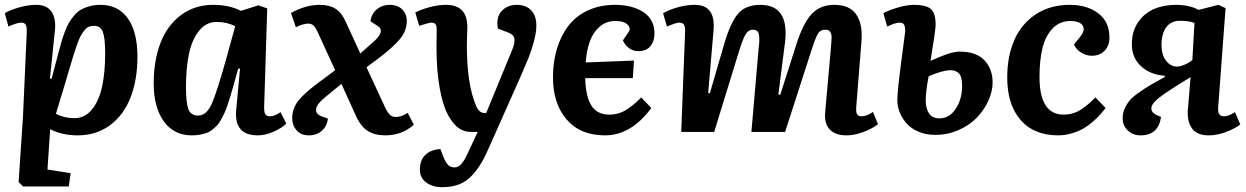

<svg xmlns="http://www.w3.org/2000/svg" viewBox="-20 -547 5165 796"><path d="M90.8 -410.2Q91.8 -434.1 87.2 -443.6Q82.5 -453.1 66.9 -453.1Q51.3 -453.1 15.1 -437L0 -492.2Q15.1 -502.9 54.7 -514.9Q94.2 -526.9 129.9 -526.9Q173.8 -526.9 193.1 -499Q212.4 -471.2 208 -423.8L187 -221.2L193.8 -220.2L223.1 -331.1Q230.5 -358.9 235.8 -377.2Q241.2 -395.5 249.8 -418Q258.3 -440.4 267.1 -454.8Q275.9 -469.2 288.8 -484.4Q301.8 -499.5 316.9 -507.8Q332 -516.1 352.3 -521.5Q372.6 -526.9 397 -526.9Q469.7 -526.9 509.8 -470.9Q549.8 -415 549.8 -312Q549.8 -216.8 521.5 -143.6Q493.2 -70.3 436.3 -28.1Q379.4 14.2 301.8 14.2Q237.8 14.2 188 -11.2L176.8 155.8L272.9 170.9L265.1 226.1H76.2L57.1 208L75.2 -62ZM370.1 -439.9Q357.9 -439.9 347.9 -435.8Q337.9 -431.6 329.1 -420.2Q320.3 -408.7 313.7 -396.7Q307.1 -384.8 298.6 -360.1Q290 -335.4 283.7 -314.7Q277.3 -293.9 266.1 -255.9Q254.9 -216.8 248 -194.8L211.9 -75.2Q246.1 -57.1 288.1 -57.1Q332 -57.1 361.3 -93.3Q390.6 -129.4 403.3 -188.2Q416 -247.1 416 -326.2Q416 -388.7 406.5 -414.3Q397 -439.9 370.1 -439.9Z M1075.2 -107.9Q1074.2 -84.5 1079.3 -74.7Q1084.5 -64.9 1100.1 -64.9Q1118.2 -64.9 1143.1 -82L1167 -34.2Q1148.4 -16.1 1114.3 -1Q1080.1 14.2 1048.8 14.2Q950.7 14.2 959 -88.9L975.1 -262.2L967.8 -263.2L945.8 -185.1Q939 -160.6 934.3 -145.3Q929.7 -129.9 922.9 -110.1Q916 -90.3 910.4 -78.1Q904.8 -65.9 896.7 -51.3Q888.7 -36.6 880.4 -27.8Q872.1 -19 861.1 -10Q850.1 -1 837.6 3.7Q825.2 8.3 809.6 11.2Q793.9 14.2 775.9 14.2Q700.2 14.2 658.7 -44.4Q617.2 -103 617.2 -201.2Q617.2 -296.4 645.5 -369.4Q673.8 -442.4 730.5 -484.6Q787.1 -526.9 864.7 -526.9Q930.2 -526.9 979 -502L1050.8 -524.9L1087.9 -512.2ZM801.8 -67.9Q836.4 -67.9 858.4 -117.9Q880.4 -168 920.9 -314L955.1 -438Q920.9 -456.1 878.9 -456.1Q835 -456.1 805.7 -419.9Q776.4 -383.8 763.7 -325Q751 -266.1 751 -187Q751 -122.1 760.7 -95Q770.5 -67.9 801.8 -67.9Z M1473.6 -325.2 1524.4 -370.1Q1579.6 -417 1546.4 -439L1515.6 -459Q1520.5 -490.7 1542.7 -508.8Q1564.9 -526.9 1594.7 -526.9Q1629.4 -526.9 1647.9 -507.6Q1666.5 -488.3 1666.5 -460.9Q1666.5 -420.9 1640.4 -387.9Q1614.3 -355 1551.8 -307.1L1499.5 -268.1L1572.8 -109.9Q1585.4 -82 1595.2 -72Q1605 -62 1621.6 -62Q1630.9 -62 1639.9 -64.7Q1648.9 -67.4 1653.8 -69.8Q1658.7 -72.3 1670.4 -79.1L1695.8 -29.8Q1646 14.2 1577.6 14.2Q1534.7 14.2 1505.4 -3.7Q1476.1 -21.5 1455.6 -66.9L1395.5 -199.2L1325.7 -142.1Q1292.5 -114.7 1290.5 -94Q1288.6 -73.2 1315.4 -64L1339.4 -55.2Q1336.4 -24.9 1314.9 -5.4Q1293.5 14.2 1260.7 14.2Q1228 14.2 1209.7 -6.6Q1191.4 -27.3 1191.4 -56.2Q1191.4 -95.2 1214.6 -126.5Q1237.8 -157.7 1297.4 -202.1L1369.6 -255.9L1297.4 -413.1Q1287.1 -435.1 1278.6 -442.1Q1270 -449.2 1257.8 -449.2Q1237.8 -449.2 1206.5 -434.1L1186.5 -493.2Q1247.1 -526.9 1305.7 -526.9Q1346.2 -526.9 1371.6 -510.3Q1397 -493.7 1413.6 -456.1Z M2010.7 57.1Q1992.2 100.1 1976.3 127.2Q1960.4 154.3 1937.5 179.7Q1914.6 205.1 1884.3 217Q1854 229 1814.5 229Q1772.5 229 1746.6 209.2Q1720.7 189.5 1720.7 157.2Q1720.7 117.2 1742.9 95.5Q1765.1 73.7 1805.7 70.8L1818.4 104Q1827.1 125 1836.9 136Q1846.7 147 1863.8 147Q1880.9 147 1893.3 132.3Q1905.8 117.7 1919.4 87.9L1960.4 0H1934.6Q1905.3 0 1884 -14.2Q1862.8 -28.3 1843.8 -59.1Q1817.9 -101.1 1803.7 -177.2Q1789.6 -253.4 1789.6 -349.1L1790.5 -424.8Q1790.5 -440.4 1785.4 -446.8Q1780.3 -453.1 1768.6 -453.1Q1758.8 -453.1 1717.8 -439.9L1701.7 -495.1Q1721.7 -506.3 1758.5 -516.6Q1795.4 -526.9 1828.6 -526.9Q1917.5 -526.9 1917.5 -435.1Q1917.5 -424.3 1916.5 -399.9Q1915.5 -375.5 1915.5 -359.9Q1915.5 -200.2 1952.6 -110.8Q1960.9 -90.8 1970.2 -84.5Q1979.5 -78.1 1991.7 -78.1H1995.6L2102.5 -337.9Q2112.8 -362.8 2113 -377.9Q2113.3 -393.1 2105.5 -400.9Q2097.7 -408.7 2079.6 -415L2044.4 -428.2Q2035.6 -474.6 2059.3 -500.7Q2083 -526.9 2122.6 -526.9Q2160.2 -526.9 2181.9 -504.6Q2203.6 -482.4 2203.6 -440.9Q2203.6 -412.1 2193.1 -373.8Q2182.6 -335.4 2171.4 -307.6Q2160.2 -279.8 2136.7 -226.1Z M2529.3 -526.9Q2601.6 -526.9 2647.5 -496.6Q2693.4 -466.3 2693.4 -408.2Q2693.4 -376.5 2676.8 -355.7Q2660.2 -335 2625.5 -335Q2604 -335 2587.2 -347.9Q2570.3 -360.8 2562.5 -379.9L2585.4 -413.1Q2597.2 -429.7 2582 -444.8Q2566.9 -460 2532.2 -460Q2493.2 -460 2466.1 -436.5Q2439 -413.1 2425.5 -376Q2412.1 -338.9 2408.2 -288.1L2608.4 -295.9L2603.5 -223.1H2406.2Q2407.7 -148.9 2431.2 -110.4Q2454.6 -71.8 2506.3 -71.8Q2527.3 -71.8 2546.6 -77.9Q2565.9 -84 2583.3 -96.2Q2600.6 -108.4 2611.6 -117.9Q2622.6 -127.4 2638.2 -143.1L2680.2 -99.1Q2596.2 14.2 2488.3 14.2Q2385.3 14.2 2328.9 -52Q2272.5 -118.2 2272.5 -226.1Q2272.5 -290.5 2289.1 -345.2Q2305.7 -399.9 2336.9 -440.4Q2368.2 -481 2417.7 -503.9Q2467.3 -526.9 2529.3 -526.9Z M3125 -344.2Q3130.4 -385.7 3126.2 -404.8Q3122.1 -423.8 3102.1 -423.8Q3082 -423.8 3070.1 -403.1Q3058.1 -382.3 3038.1 -315.9L2940.9 0H2804.2L2820.3 -416Q2820.8 -437 2815.4 -445.1Q2810.1 -453.1 2794.9 -453.1Q2783.7 -453.1 2745.1 -437L2729 -492.2Q2755.4 -507.3 2791 -517.1Q2826.7 -526.9 2860.8 -526.9Q2948.2 -526.9 2938 -418.9L2916 -162.1L2922.9 -160.2L2982.9 -366.2Q3008.8 -454.6 3040.3 -490.7Q3071.8 -526.9 3131.8 -526.9Q3252 -526.9 3234.9 -374L3207 -155.8L3214.8 -153.8L3281.2 -361.8Q3308.6 -448.7 3344 -487.8Q3379.4 -526.9 3439 -526.9Q3503.4 -526.9 3530.5 -486.1Q3557.6 -445.3 3551.3 -374L3530.3 -109.9Q3527.8 -85.9 3532.2 -75.4Q3536.6 -64.9 3552.2 -64.9Q3573.7 -64.9 3599.1 -83L3620.1 -32.2Q3593.3 -11.7 3557.1 1.2Q3521 14.2 3489.3 14.2Q3442.4 14.2 3419.7 -10.5Q3397 -35.2 3400.9 -80.1L3425.3 -354Q3427.2 -374.5 3427.7 -389.9Q3428.2 -405.3 3422.1 -414.6Q3416 -423.8 3401.9 -423.8Q3380.4 -423.8 3370.1 -406Q3359.9 -388.2 3340.8 -328.6Q3336.4 -314.5 3334 -307.1L3234.9 0H3095.2Z M3837.9 -294.9Q3844.2 -297.4 3859.9 -304.2Q3875.5 -311 3882.1 -313.5Q3888.7 -315.9 3901.4 -320.8Q3914.1 -325.7 3921.9 -327.6Q3929.7 -329.6 3939.7 -331.3Q3949.7 -333 3958 -333Q4027.3 -333 4061.3 -297.1Q4095.2 -261.2 4095.2 -205.1Q4095.2 -168 4077.6 -129.4Q4060.1 -90.8 4029.8 -59.3Q3999.5 -27.8 3954.1 -7.8Q3908.7 12.2 3857.9 12.2Q3818.8 12.2 3787.6 -1.2Q3756.3 -14.6 3737.8 -36.1Q3719.2 -57.6 3709.7 -82.3Q3700.2 -106.9 3700.2 -131.8Q3700.2 -168.5 3716.6 -292.5Q3732.9 -416.5 3732.9 -417Q3732.9 -435.5 3728.3 -444.3Q3723.6 -453.1 3710 -453.1Q3703.6 -453.1 3696.3 -451.4Q3689 -449.7 3684.3 -448Q3679.7 -446.3 3670.7 -442.4Q3661.6 -438.5 3658.2 -437L3642.1 -492.2Q3661.6 -503.4 3700 -515.1Q3738.3 -526.9 3770 -526.9Q3818.8 -526.9 3838.9 -510Q3858.9 -493.2 3858.9 -444.8Q3858.9 -436 3856.2 -415.3Q3853.5 -394.5 3850.6 -376Q3847.7 -357.4 3843.3 -330.1Q3838.9 -302.7 3837.9 -294.9ZM3830.1 -231Q3817.9 -168.9 3817.9 -129.9Q3817.9 -97.7 3831.5 -76.9Q3845.2 -56.2 3875 -56.2Q3916 -56.2 3942.4 -96.2Q3968.8 -136.2 3968.8 -191.9Q3968.8 -228.5 3956.1 -242.2Q3943.4 -255.9 3920.9 -255.9Q3888.7 -255.9 3830.1 -231Z M4415.5 -526.9Q4487.3 -526.9 4533.4 -491.7Q4579.6 -456.5 4579.6 -391.1Q4579.6 -357.9 4559.6 -336.9Q4539.6 -315.9 4506.8 -315.9Q4483.4 -315.9 4462.2 -329.1Q4440.9 -342.3 4432.6 -362.8L4455.6 -391.1Q4475.1 -414.6 4472.7 -429.9Q4470.2 -445.3 4455.6 -452.6Q4440.9 -460 4418.5 -460Q4373.5 -460 4344 -429.2Q4314.5 -398.4 4302 -347.9Q4289.6 -297.4 4289.6 -228Q4289.6 -71.8 4389.6 -71.8Q4410.6 -71.8 4429.9 -77.9Q4449.2 -84 4466.6 -96.2Q4483.9 -108.4 4494.9 -117.9Q4505.9 -127.4 4521.5 -143.1L4563.5 -99.1Q4553.7 -86.4 4543.7 -74.7Q4533.7 -63 4514.4 -45.7Q4495.1 -28.3 4474.9 -16.1Q4454.6 -3.9 4426 5.1Q4397.5 14.2 4367.7 14.2Q4266.1 14.2 4210.9 -49.8Q4155.8 -113.8 4155.8 -226.1Q4155.8 -313 4184.8 -380.1Q4213.9 -447.3 4273.4 -487.1Q4333 -526.9 4415.5 -526.9Z M4916 -227.1Q4847.7 -186 4812.5 -161.6Q4777.3 -137.2 4765.4 -123.5Q4753.4 -109.9 4753.4 -97.2Q4753.4 -80.6 4773.4 -70.8L4793.5 -62Q4782.2 14.2 4708.5 14.2Q4676.8 14.2 4655.5 -6.1Q4634.3 -26.4 4634.3 -56.2Q4634.3 -77.6 4642.8 -96.9Q4651.4 -116.2 4663.8 -130.9Q4676.3 -145.5 4701.7 -163.3Q4727.1 -181.2 4748.8 -194.1Q4770.5 -207 4809.1 -228V-232.9Q4748.5 -237.3 4710.4 -272.5Q4672.4 -307.6 4672.4 -363.8Q4672.4 -416.5 4697.8 -454.1Q4723.1 -491.7 4763.7 -509.3Q4804.2 -526.9 4854.5 -526.9Q4912.1 -526.9 4949.2 -505.9L5031.2 -526.9L5061 -513.2L5030.3 -101.1Q5027.3 -64.9 5053.2 -64.9Q5061.5 -64.9 5070.3 -67.6Q5079.1 -70.3 5083.5 -72.8Q5087.9 -75.2 5100.1 -82L5122.1 -30.8Q5098.6 -13.2 5062 0.5Q5025.4 14.2 4991.2 14.2Q4942.9 14.2 4922.4 -13.9Q4901.9 -42 4904.3 -87.9ZM4932.1 -452.1Q4907.7 -460.9 4872.1 -460.9Q4835 -460.9 4815.2 -434.3Q4795.4 -407.7 4795.4 -358.9Q4795.4 -320.3 4814 -295.7Q4832.5 -271 4860.4 -271Q4872.1 -271 4890.4 -278.6Q4908.7 -286.1 4923.3 -297.9Z"/></svg>

Font: Literata Book
Style: Bold Italic
Weight: 700
Italic angle: -3°
Designer: Latin by Veronika Burian and Jose Scaglione. Greek by Irene Vlachou. Cyrillic by Vera Evstafieva
Foundry: TypeTogether
Version: Version 1.003;PS 001.003;hotconv 1.0.88;makeotf.lib2.5.64775